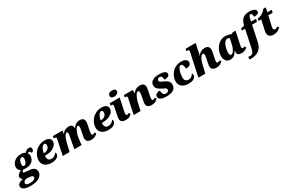

<svg xmlns="http://www.w3.org/2000/svg" viewBox="140 -2589 6982 4641"><g transform="rotate(-30 3631.0 -268.5)"><path d="M170 240Q80 240 26 223.5Q-28 207 -51.5 179Q-75 151 -75 115Q-75 84 -52.5 60.5Q-30 37 6.5 21.5Q43 6 83 -1Q64 -12 47 -32.5Q30 -53 30 -85Q30 -117 59.5 -147.5Q89 -178 147 -212Q114 -229 95.5 -259.5Q77 -290 77 -333Q77 -368 93 -405Q109 -442 142 -474Q175 -506 224.5 -526Q274 -546 341 -546Q376 -546 407 -538.5Q438 -531 461 -514Q486 -542 515 -561Q544 -580 581 -580Q615 -580 631.5 -562.5Q648 -545 648 -522Q648 -495 634 -469.5Q620 -444 581 -444Q581 -492 541 -492Q528 -492 518 -489Q508 -486 497 -478Q508 -465 516 -441.5Q524 -418 524 -396Q524 -345 498 -297.5Q472 -250 416.5 -219.5Q361 -189 274 -189Q268 -189 254.5 -189.5Q241 -190 228 -191Q215 -192 209 -193Q185 -182 175.5 -170Q166 -158 166 -147Q166 -130 182 -124.5Q198 -119 222 -117L346 -105Q419 -99 460 -65.5Q501 -32 501 34Q501 95 461 141.5Q421 188 347 214Q273 240 170 240ZM271 -260Q299 -260 319 -284Q339 -308 349.5 -343.5Q360 -379 360 -415Q360 -472 317 -472Q291 -472 270.5 -448.5Q250 -425 239 -389.5Q228 -354 228 -319Q228 -288 239 -274Q250 -260 271 -260ZM183 172Q263 172 302 148.5Q341 125 341 95Q341 69 319.5 56.5Q298 44 244 40L161 33Q124 39 98 62Q72 85 72 110Q72 125 81 139.5Q90 154 114 163Q138 172 183 172Z M880 10Q814 10 758.5 -12.5Q703 -35 669.5 -81Q636 -127 636 -197Q636 -253 659.5 -314Q683 -375 730 -427.5Q777 -480 846 -513Q915 -546 1005 -546Q1082 -546 1125.5 -514Q1169 -482 1169 -426Q1169 -371 1129.5 -324.5Q1090 -278 1022 -249.5Q954 -221 866 -221H827Q826 -212 825.5 -202.5Q825 -193 825 -186Q825 -133 851.5 -104.5Q878 -76 933 -76Q983 -76 1021.5 -103.5Q1060 -131 1081 -163Q1096 -148 1096 -115Q1096 -87 1073 -58Q1050 -29 1002.5 -9.5Q955 10 880 10ZM840 -286Q883 -286 918 -302Q953 -318 974 -346.5Q995 -375 995 -414Q995 -443 983.5 -460Q972 -477 952 -477Q924 -477 898.5 -448Q873 -419 855.5 -375.5Q838 -332 832 -286Z M1996 8Q1929 8 1892.5 -20Q1856 -48 1856 -105Q1856 -125 1859.5 -148.5Q1863 -172 1870 -205L1887 -287Q1891 -307 1897 -339Q1903 -371 1903 -394Q1903 -412 1899.5 -431Q1896 -450 1877 -450Q1860 -450 1843 -433Q1826 -416 1811 -389.5Q1796 -363 1784 -333.5Q1772 -304 1764 -279Q1756 -254 1754 -241L1746 -190Q1741 -156 1734 -102.5Q1727 -49 1723 0H1523Q1527 -34 1533.5 -74Q1540 -114 1547.5 -153Q1555 -192 1561 -222L1574 -286Q1584 -333 1586 -360Q1588 -387 1588 -392Q1588 -409 1585 -427Q1582 -445 1565 -445Q1545 -445 1526 -424.5Q1507 -404 1491 -372Q1475 -340 1463 -306.5Q1451 -273 1445 -247L1388 0H1196L1280 -395Q1282 -407 1285 -420.5Q1288 -434 1288 -445Q1288 -462 1280 -468.5Q1272 -475 1247 -475H1222L1231 -536H1498L1484 -452H1489Q1532 -508 1577.5 -527Q1623 -546 1675 -546Q1738 -546 1762 -515.5Q1786 -485 1789 -436V-431H1792Q1827 -491 1874.5 -518.5Q1922 -546 1987 -546Q2033 -546 2058.5 -529.5Q2084 -513 2095 -487.5Q2106 -462 2106 -434Q2106 -408 2099.5 -377Q2093 -346 2088 -319L2067 -217Q2062 -191 2058 -169.5Q2054 -148 2054 -128Q2054 -85 2088 -85Q2104 -85 2115.5 -91Q2127 -97 2143 -108L2172 -70Q2148 -41 2105 -16.5Q2062 8 1996 8Z M2469 10Q2403 10 2347.5 -12.5Q2292 -35 2258.5 -81Q2225 -127 2225 -197Q2225 -253 2248.5 -314Q2272 -375 2319 -427.5Q2366 -480 2435 -513Q2504 -546 2594 -546Q2671 -546 2714.5 -514Q2758 -482 2758 -426Q2758 -371 2718.5 -324.5Q2679 -278 2611 -249.5Q2543 -221 2455 -221H2416Q2415 -212 2414.5 -202.5Q2414 -193 2414 -186Q2414 -133 2440.5 -104.5Q2467 -76 2522 -76Q2572 -76 2610.5 -103.5Q2649 -131 2670 -163Q2685 -148 2685 -115Q2685 -87 2662 -58Q2639 -29 2591.5 -9.5Q2544 10 2469 10ZM2429 -286Q2472 -286 2507 -302Q2542 -318 2563 -346.5Q2584 -375 2584 -414Q2584 -443 2572.5 -460Q2561 -477 2541 -477Q2513 -477 2487.5 -448Q2462 -419 2444.5 -375.5Q2427 -332 2421 -286Z M2994 -619Q2955 -619 2927.5 -635.5Q2900 -652 2900 -686Q2900 -721 2917 -741Q2934 -761 2960.5 -769Q2987 -777 3017 -777Q3055 -777 3085 -761.5Q3115 -746 3115 -708Q3115 -680 3097.5 -660Q3080 -640 3052.5 -629.5Q3025 -619 2994 -619ZM2960 10Q2890 10 2852 -17Q2814 -44 2814 -99Q2814 -113 2817 -138Q2820 -163 2830 -210L2865 -377Q2869 -394 2872 -410.5Q2875 -427 2875 -442Q2875 -460 2866 -467.5Q2857 -475 2828 -475H2806L2817 -536H3095L3025 -208Q3018 -174 3015 -157.5Q3012 -141 3012 -123Q3012 -83 3048 -83Q3063 -83 3073.5 -87.5Q3084 -92 3098 -103L3126 -66Q3101 -36 3064.5 -13Q3028 10 2960 10Z M3679 10Q3612 10 3575.5 -20Q3539 -50 3539 -101Q3539 -120 3542.5 -145Q3546 -170 3553 -202L3569 -282Q3573 -301 3578.5 -333Q3584 -365 3584 -389Q3584 -407 3578.5 -426Q3573 -445 3550 -445Q3528 -445 3507 -421Q3486 -397 3468 -360.5Q3450 -324 3436.5 -284.5Q3423 -245 3416 -214L3368 0H3176L3260 -395Q3263 -407 3265.5 -421.5Q3268 -436 3268 -446Q3268 -459 3262 -467Q3256 -475 3227 -475H3202L3213 -536H3460L3461 -443H3464Q3505 -499 3550.5 -522.5Q3596 -546 3660 -546Q3709 -546 3737 -529.5Q3765 -513 3776.5 -486.5Q3788 -460 3788 -429Q3788 -403 3781.5 -371.5Q3775 -340 3770 -314L3751 -215Q3746 -188 3741.5 -166.5Q3737 -145 3737 -125Q3737 -83 3771 -83Q3794 -83 3826 -106L3855 -68Q3831 -39 3788 -14.5Q3745 10 3679 10Z M4088 10Q3994 10 3937.5 -18.5Q3881 -47 3881 -98Q3881 -132 3900.5 -154Q3920 -176 3951.5 -186.5Q3983 -197 4020 -197Q4020 -161 4029 -129.5Q4038 -98 4058 -78.5Q4078 -59 4111 -59Q4149 -59 4172.5 -76Q4196 -93 4196 -121Q4196 -155 4167.5 -171Q4139 -187 4089 -211Q4017 -246 3979 -284.5Q3941 -323 3941 -380Q3941 -460 4007.5 -503Q4074 -546 4191 -546Q4268 -546 4312.5 -533.5Q4357 -521 4375.5 -500Q4394 -479 4394 -453Q4394 -407 4355.5 -387Q4317 -367 4249 -367Q4249 -394 4243 -420.5Q4237 -447 4221 -464.5Q4205 -482 4176 -482Q4142 -482 4124.5 -465Q4107 -448 4107 -425Q4107 -393 4134.5 -377.5Q4162 -362 4213 -339Q4296 -302 4326.5 -263Q4357 -224 4357 -171Q4357 -84 4291 -37Q4225 10 4088 10Z M4704 10Q4636 10 4580.5 -13Q4525 -36 4492 -81.5Q4459 -127 4459 -197Q4459 -253 4481.5 -313.5Q4504 -374 4548 -427Q4592 -480 4658 -513Q4724 -546 4811 -546Q4900 -546 4939.5 -513Q4979 -480 4979 -433Q4979 -411 4965.5 -389Q4952 -367 4920.5 -352.5Q4889 -338 4833 -338Q4833 -395 4814.5 -436Q4796 -477 4763 -477Q4737 -477 4715.5 -448.5Q4694 -420 4679 -375.5Q4664 -331 4656 -284Q4648 -237 4648 -199Q4648 -141 4676 -108.5Q4704 -76 4758 -76Q4812 -76 4843 -104Q4874 -132 4895 -165Q4903 -157 4908.5 -142Q4914 -127 4914 -107Q4914 -78 4891.5 -51Q4869 -24 4823 -7Q4777 10 4704 10Z M5486 10Q5419 10 5382.5 -19Q5346 -48 5346 -99Q5346 -118 5349.5 -144Q5353 -170 5360 -202L5377 -282Q5382 -301 5387.5 -333Q5393 -365 5393 -389Q5393 -407 5387 -426Q5381 -445 5359 -445Q5336 -445 5316 -423.5Q5296 -402 5279 -368.5Q5262 -335 5250 -300Q5238 -265 5232 -238L5175 0H4983L5116 -625Q5118 -635 5120 -645.5Q5122 -656 5122 -664Q5122 -679 5115.5 -689Q5109 -699 5076 -699H5051L5062 -760H5345L5292 -513Q5289 -499 5283.5 -478Q5278 -457 5273 -443H5275Q5316 -497 5364.5 -522Q5413 -547 5470 -547Q5518 -547 5545.5 -530.5Q5573 -514 5584.5 -487Q5596 -460 5596 -429Q5596 -403 5589.5 -371.5Q5583 -340 5578 -314L5558 -215Q5552 -188 5547.5 -166.5Q5543 -145 5543 -125Q5543 -83 5578 -83Q5594 -83 5605 -89Q5616 -95 5633 -106L5662 -68Q5638 -39 5595 -14.5Q5552 10 5486 10Z M5868 10Q5819 10 5784.5 -14Q5750 -38 5732.5 -79.5Q5715 -121 5715 -173Q5715 -220 5728.5 -271.5Q5742 -323 5768.5 -371.5Q5795 -420 5834.5 -459.5Q5874 -499 5925.5 -522.5Q5977 -546 6041 -546Q6069 -546 6099.5 -540.5Q6130 -535 6156.5 -527Q6183 -519 6199 -512L6259 -535H6328L6263 -229Q6261 -218 6256.5 -199Q6252 -180 6248.5 -160.5Q6245 -141 6245 -128Q6245 -104 6255.5 -92.5Q6266 -81 6281 -81Q6294 -81 6303 -86Q6312 -91 6325 -98L6350 -50Q6332 -37 6309 -23Q6286 -9 6255 0.5Q6224 10 6180 10Q6130 10 6098.5 -10.5Q6067 -31 6067 -75Q6067 -82 6068 -94.5Q6069 -107 6072 -123H6064Q6039 -81 6015 -51Q5991 -21 5957.5 -5.5Q5924 10 5868 10ZM5951 -83Q5977 -83 6003.5 -113Q6030 -143 6051.5 -190.5Q6073 -238 6083 -288L6117 -446Q6108 -457 6093.5 -462.5Q6079 -468 6062 -468Q6031 -468 6005.5 -448Q5980 -428 5961 -395Q5942 -362 5929.5 -322.5Q5917 -283 5910.5 -244Q5904 -205 5904 -174Q5904 -120 5917.5 -101.5Q5931 -83 5951 -83Z M6330 240Q6315 240 6295.5 237.5Q6276 235 6266 232L6281 165Q6289 167 6302.5 169.5Q6316 172 6327 172Q6360 172 6382.5 159Q6405 146 6422 110.5Q6439 75 6453 9L6551 -460H6460L6473 -515L6569 -536L6578 -571Q6604 -672 6667.5 -721Q6731 -770 6846 -770Q6933 -770 6978.5 -741.5Q7024 -713 7024 -673Q7024 -640 6988.5 -620Q6953 -600 6885 -600Q6885 -638 6875.5 -669.5Q6866 -701 6840 -701Q6815 -701 6800.5 -676Q6786 -651 6776 -600L6763 -536H6900L6884 -460H6746L6654 -21Q6637 60 6600 111.5Q6563 163 6515.5 191Q6468 219 6419.5 229.5Q6371 240 6330 240Z M7079 10Q7040 10 7006.5 -3.5Q6973 -17 6953 -43.5Q6933 -70 6933 -109Q6933 -127 6936 -149.5Q6939 -172 6943 -191L7003 -460H6925L6937 -519Q6966 -519 7006.5 -532.5Q7047 -546 7091.5 -577Q7136 -608 7176 -659H7242L7216 -536H7337L7322 -460H7199L7140 -200Q7135 -176 7133 -161Q7131 -146 7131 -132Q7131 -111 7144.5 -98.5Q7158 -86 7179 -86Q7199 -86 7218.5 -94.5Q7238 -103 7254 -115L7282 -76Q7247 -42 7199.5 -16Q7152 10 7079 10Z"/></g></svg>

Font: Noto Serif Black
Style: Italic
Weight: 900
Italic angle: -12°
Designer: Monotype Design Team
Foundry: Monotype Imaging Inc.
Version: Version 2.013